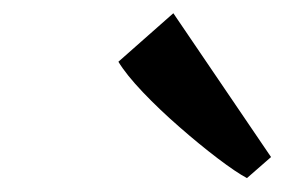

<svg xmlns="http://www.w3.org/2000/svg" viewBox="-20 -888 450 283"><path d="M344 -625.5Q328 -634 301 -654.5Q274 -675 244.5 -700.8Q215 -726.5 190.5 -752.2Q166 -778 154.5 -797L235.5 -868.5L379.5 -656.5Z"/></svg>

Font: Merriweather 28pt SemiBold
Style: Italic
Weight: 600
Italic angle: -7.8°
Version: Version 2.101